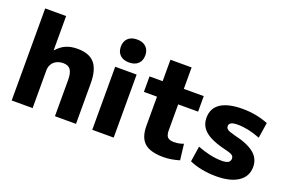

<svg xmlns="http://www.w3.org/2000/svg" viewBox="-96 -1084 2146 1431"><g transform="rotate(20 977.0 -368.5)"><path d="M62 0V-730H228V-459H230Q264 -497 302.5 -513.5Q341 -530 393 -530Q486 -530 529 -479.5Q572 -429 572 -320V0H405V-287Q405 -343 387 -368Q369 -393 329 -393Q300 -393 277 -381.5Q254 -370 241.5 -349.5Q229 -329 228 -303V0Z M701 0V-500H871V0ZM786 -565Q740 -565 714.5 -589.5Q689 -614 689 -656Q689 -698 714.5 -722.5Q740 -747 786 -747Q832 -747 857.5 -722.5Q883 -698 883 -656Q883 -614 857.5 -589.5Q832 -565 786 -565Z M1266 10Q1163 10 1116.5 -32Q1070 -74 1070 -167V-397H966V-520H1070V-690H1238V-520H1396V-397H1238V-192Q1238 -153 1253 -137.5Q1268 -122 1304 -122Q1322 -122 1341.5 -125.5Q1361 -129 1379 -136L1394 -10Q1359 0 1329.5 5Q1300 10 1266 10Z M1686 10Q1628 10 1572.5 -0.5Q1517 -11 1473 -31L1492 -154Q1543 -134 1592.5 -123.5Q1642 -113 1684 -113Q1721 -113 1737 -123Q1753 -133 1753 -154Q1753 -166 1747 -174Q1741 -182 1725.5 -188Q1710 -194 1680 -201Q1606 -219 1560 -243Q1514 -267 1492 -299.5Q1470 -332 1470 -376Q1470 -452 1529 -491Q1588 -530 1702 -530Q1755 -530 1805 -521Q1855 -512 1906 -492L1887 -369Q1838 -388 1793 -397.5Q1748 -407 1708 -407Q1673 -407 1656.5 -398.5Q1640 -390 1640 -371Q1640 -360 1647 -351.5Q1654 -343 1670 -337Q1686 -331 1713 -324Q1767 -312 1807 -295Q1847 -278 1872.5 -257Q1898 -236 1910.5 -209Q1923 -182 1923 -150Q1923 -74 1860.5 -32Q1798 10 1686 10Z"/></g></svg>

Font: M PLUS 2 Thin ExtraBold
Style: Regular
Weight: 800
Version: Version 1.001